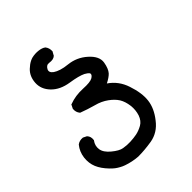

<svg xmlns="http://www.w3.org/2000/svg" viewBox="-192 -482 884 884"><g transform="rotate(-45 250.0 -40.0)"><path d="M189.9 294.9Q171.4 293.5 153.8 289.8Q136.2 286.1 119.6 280.3Q113.8 278.3 108.4 275.9Q103 273.4 97.7 270.5Q92.3 267.6 87.2 264.4Q82 261.2 76.9 257.3Q71.8 253.4 67.1 249Q62.5 244.6 57.6 239.7Q30.3 211.4 18.6 183.6Q6.8 155.3 10.7 121.6Q15.1 87.4 35.6 62.5L36.1 62L36.6 61.5Q51.3 50.8 70.8 52.7H71.8L72.8 53.2L88.4 61L89.4 61.5L90.3 62.5Q102.1 75.2 99.6 95.2V97.2L98.6 98.1Q83.5 118.7 86.9 142.6Q90.3 167 118.7 190.4Q132.8 202.1 145.5 209.2Q158.2 216.3 168.5 217.8Q190.9 221.7 212.9 220.7Q235.8 219.7 255.4 215.8Q264.6 213.9 274.9 210Q285.2 206.1 295.9 200.2Q316.4 188.5 325.7 162.1Q330.1 148.4 331.5 134.3Q333 120.1 331.1 104.5Q327.1 74.2 314.5 53.2Q301.3 32.2 276.4 14.2Q263.7 4.9 248.5 -2.2Q233.4 -9.3 215.8 -13.7Q178.7 -23.9 145.5 -36.6L144 -37.1L143.1 -38.1Q130.9 -52.7 132.8 -72.8V-73.7L133.3 -74.7L141.1 -90.3L142.1 -92.8L144.5 -93.3Q184.6 -108.4 231.9 -106Q275.9 -103.5 291.5 -112.3Q305.7 -120.6 305.2 -129.9Q305.2 -132.3 303.2 -135Q301.3 -137.7 296.1 -141.6Q291 -145.5 283.7 -149.4Q259.8 -161.1 208.5 -168.9Q154.3 -177.2 123.5 -209Q92.8 -240.7 95.2 -280.8Q97.7 -319.8 122.6 -343.8Q130.4 -351.1 137.9 -356.7Q145.5 -362.3 153.3 -366.2Q161.1 -370.1 168.5 -372.1Q189.9 -377 210.4 -374.5Q231 -372.1 242.7 -363.3L243.2 -362.8L244.1 -361.8Q254.9 -347.7 253.9 -327.6V-326.7L252.9 -325.2L244.1 -309.6V-308.6L243.2 -308.1Q230.5 -296.4 206.1 -300.3Q189 -303.2 179.7 -285.6Q170.9 -269.5 190.4 -255.4Q201.7 -247.6 219.5 -241.9Q237.3 -236.3 261.2 -233.9Q313 -228.5 351.6 -193.8Q391.1 -158.7 385.3 -122.6Q379.4 -88.4 365.2 -72.3Q353 -59.1 326.2 -45.4Q372.1 -14.2 390.1 40.5Q410.2 100.1 404.8 144.5Q399.4 189.9 364.3 233.9Q347.2 256.3 325.9 269.5Q304.7 282.7 279.8 287.1Q231.9 294.9 190.4 294.9Z"/></g></svg>

Font: NaikaiFont
Style: SemiBold
Weight: 600
Version: Version 1.89